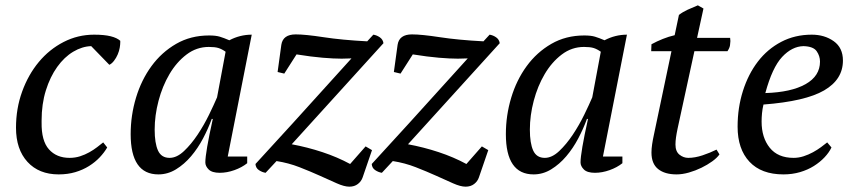

<svg xmlns="http://www.w3.org/2000/svg" viewBox="-20 -642 3200 720"><path d="M382 -89Q371 -70 354 -52Q337 -34 314 -19.5Q291 -5 262.5 3.5Q234 12 200 12Q126 12 83 -35Q40 -82 40 -163Q40 -235 63 -298.5Q86 -362 125.5 -409.5Q165 -457 218.5 -484.5Q272 -512 333 -512Q371 -512 395 -506Q419 -500 431 -489Q431 -486 431 -483Q431 -475 429 -463Q427 -451 421.5 -438Q416 -425 407.5 -414Q399 -403 390 -399L322 -469Q288 -468 254.5 -448Q221 -428 194.5 -391Q168 -354 152 -303Q136 -252 136 -190Q136 -186 136 -183Q135 -114 163.5 -82Q192 -50 241 -50Q262 -50 280.5 -56Q299 -62 315 -71Q331 -80 344 -90Q357 -100 367 -108Z M774 -196Q761 -160 741.5 -123Q722 -86 696.5 -56Q671 -26 640 -7Q609 12 574 12Q470 12 470 -139Q470 -209 490 -275.5Q510 -342 548 -394Q586 -446 640.5 -477.5Q695 -509 764 -509Q789 -509 804 -504.5Q819 -500 840 -491Q880 -512 924 -512L834 -55H907V-30Q887 -14 859 -4Q831 6 804 6Q775 6 762.5 -6.5Q750 -19 750 -33Q750 -51 757 -92Q764 -133 778 -196ZM616 -50Q643 -50 670 -75.5Q697 -101 721 -137Q745 -173 764 -212Q783 -251 794 -277L826 -448Q812 -458 799 -462Q786 -466 763 -466Q717 -466 679.5 -437.5Q642 -409 615.5 -364Q589 -319 574.5 -264Q560 -209 560 -156Q560 -105 572.5 -77.5Q585 -50 616 -50Z M1078 -180 1298 -423Q1280 -422 1261 -422Q1232 -422 1190 -425.5Q1148 -429 1092 -438L1046 -366L1021 -372L1035 -474Q1041 -513 1089 -513Q1125 -513 1193.5 -502.5Q1262 -492 1357 -487L1380 -512Q1393 -510 1404.5 -502Q1416 -494 1418 -480L1074 -101Q1133 -90 1189 -71.5Q1245 -53 1293 -27L1351 -93L1375 -79L1340 23Q1335 38 1322 48Q1309 58 1290 58Q1271 58 1243 45.5Q1215 33 1179.5 17Q1144 1 1103 -15Q1062 -31 1017 -38L976 6Q963 4 951 -4Q939 -12 938 -27Z M1514 -180 1734 -423Q1716 -422 1697 -422Q1668 -422 1626 -425.5Q1584 -429 1528 -438L1482 -366L1457 -372L1471 -474Q1477 -513 1525 -513Q1561 -513 1629.5 -502.5Q1698 -492 1793 -487L1816 -512Q1829 -510 1840.5 -502Q1852 -494 1854 -480L1510 -101Q1569 -90 1625 -71.5Q1681 -53 1729 -27L1787 -93L1811 -79L1776 23Q1771 38 1758 48Q1745 58 1726 58Q1707 58 1679 45.5Q1651 33 1615.5 17Q1580 1 1539 -15Q1498 -31 1453 -38L1412 6Q1399 4 1387 -4Q1375 -12 1374 -27Z M2181 -196Q2168 -160 2148.5 -123Q2129 -86 2103.5 -56Q2078 -26 2047 -7Q2016 12 1981 12Q1877 12 1877 -139Q1877 -209 1897 -275.5Q1917 -342 1955 -394Q1993 -446 2047.5 -477.5Q2102 -509 2171 -509Q2196 -509 2211 -504.5Q2226 -500 2247 -491Q2287 -512 2331 -512L2241 -55H2314V-30Q2294 -14 2266 -4Q2238 6 2211 6Q2182 6 2169.5 -6.5Q2157 -19 2157 -33Q2157 -51 2164 -92Q2171 -133 2185 -196ZM2023 -50Q2050 -50 2077 -75.5Q2104 -101 2128 -137Q2152 -173 2171 -212Q2190 -251 2201 -277L2233 -448Q2219 -458 2206 -462Q2193 -466 2170 -466Q2124 -466 2086.5 -437.5Q2049 -409 2022.5 -364Q1996 -319 1981.5 -264Q1967 -209 1967 -156Q1967 -105 1979.5 -77.5Q1992 -50 2023 -50Z M2423 -476Q2443 -487 2465.5 -496Q2488 -505 2510 -510L2526 -586Q2540 -597 2558.5 -605.5Q2577 -614 2597 -622L2618 -610L2594 -500H2718Q2719 -494 2719 -488Q2719 -482 2717.5 -472Q2716 -462 2708 -450H2584L2521 -160Q2517 -141 2515 -126.5Q2513 -112 2513 -100Q2513 -74 2528 -62Q2543 -50 2561 -50Q2586 -50 2614.5 -59.5Q2643 -69 2667 -81L2678 -63Q2669 -50 2651 -37Q2633 -24 2610.5 -13Q2588 -2 2563.5 5Q2539 12 2517 12Q2473 12 2448 -8Q2423 -28 2423 -70Q2423 -84 2425.5 -101Q2428 -118 2432 -136L2498 -450H2422Z M2993 -469Q2950 -468 2913 -428.5Q2876 -389 2850 -293Q2947 -296 3001 -326.5Q3055 -357 3055 -411Q3055 -432 3042.5 -450Q3030 -468 2993 -469ZM3098 -89Q3089 -70 3072 -52Q3055 -34 3032 -19.5Q3009 -5 2980 3.5Q2951 12 2918 12Q2835 12 2790.5 -35.5Q2746 -83 2746 -167Q2746 -238 2766 -301Q2786 -364 2822 -411Q2858 -458 2909.5 -485Q2961 -512 3024 -512Q3072 -512 3106.5 -487.5Q3141 -463 3141 -415Q3141 -344 3070.5 -303Q3000 -262 2843 -250Q2839 -233 2837.5 -217Q2836 -201 2836 -186Q2836 -126 2866.5 -88Q2897 -50 2956 -50Q2975 -50 2993.5 -56Q3012 -62 3028.5 -71Q3045 -80 3058.5 -90Q3072 -100 3082 -108Z"/></svg>

Font: PTSerif
Style: Italic
Weight: 400
Italic angle: -12°
Designer: A.Korolkova, O.Umpeleva, V.Yefimov
Foundry: ParaType Ltd
Version: Version 1.000W OFL; ttfautohint (v1.2) -l 8 -r 50 -G 200 -x 